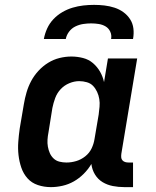

<svg xmlns="http://www.w3.org/2000/svg" viewBox="-20 -760 640 788"><path d="M189 8Q161 8 135.5 -0.5Q110 -9 93 -28Q76 -47 67.5 -72Q59 -97 56 -123.5Q53 -150 55 -177.5Q57 -205 61 -233L78 -333Q82 -357 89 -381Q96 -405 108 -427.5Q120 -450 138 -469.5Q156 -489 178 -502.5Q200 -516 224.5 -522Q249 -528 273 -528Q297 -528 320.5 -522Q344 -516 361.5 -501Q379 -486 390.5 -466Q402 -446 407 -423L423 -520H543L478 -129Q477 -121 477.5 -114Q478 -107 482.5 -102Q487 -97 493.5 -95Q500 -93 508 -93H526V8H491Q466 8 443 3.5Q420 -1 401 -12.5Q382 -24 370 -43.5Q358 -63 355 -87Q342 -65 323.5 -46.5Q305 -28 283 -15.5Q261 -3 236.5 2.5Q212 8 189 8ZM253 -93Q273 -93 293 -99Q313 -105 330 -118.5Q347 -132 356 -151Q365 -170 368 -190L385 -290Q387 -306 388.5 -322Q390 -338 387.5 -353.5Q385 -369 378.5 -383Q372 -397 362 -407.5Q352 -418 336.5 -422.5Q321 -427 305 -427Q285 -427 264.5 -418.5Q244 -410 229 -394Q214 -378 206.5 -357.5Q199 -337 195 -317L179 -217Q176 -202 175 -187Q174 -172 176.5 -158Q179 -144 184.5 -131.5Q190 -119 200 -109.5Q210 -100 224 -96.5Q238 -93 253 -93ZM160 -600Q164 -622 173.5 -643Q183 -664 199 -681Q215 -698 235.5 -710Q256 -722 278 -728.5Q300 -735 322 -737.5Q344 -740 366 -740Q388 -740 409 -737.5Q430 -735 450 -728.5Q470 -722 486.5 -710Q503 -698 514 -681Q525 -664 527.5 -643Q530 -622 526 -600H436Q439 -616 432.5 -630Q426 -644 413.5 -651.5Q401 -659 385.5 -661.5Q370 -664 354 -664Q338 -664 321.5 -661.5Q305 -659 289.5 -651.5Q274 -644 263.5 -630Q253 -616 250 -600Z"/></svg>

Font: Iosevka Etoile
Style: Bold Italic
Weight: 700
Italic angle: -9°
Designer: Belleve Invis
Foundry: Belleve Invis
Version: Version 28.1.0; ttfautohint (v1.8.4)